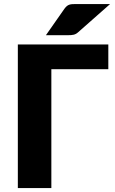

<svg xmlns="http://www.w3.org/2000/svg" viewBox="-20 -954 584 974"><path d="M70.5 0ZM529.5 -603H240.5V0H70.5V-728.5H529.5ZM538.5 -933.5 377 -791Q371 -785.5 365.5 -782.5Q360 -779.5 354 -778Q348 -776.5 341.2 -776Q334.5 -775.5 326 -775.5H213L307.5 -910.5Q313.5 -918.5 319.2 -923.2Q325 -928 331.8 -930.2Q338.5 -932.5 347.2 -933Q356 -933.5 367.5 -933.5Z"/></svg>

Font: Lato Black
Style: Regular
Weight: 900
Designer: Lukasz Dziedzic
Foundry: tyPoland Lukasz Dziedzic
Version: Version 2.007; 2014-02-27